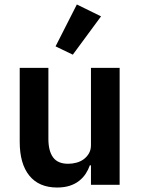

<svg xmlns="http://www.w3.org/2000/svg" viewBox="-20 -825 628 857"><path d="M305 -581 228 -618 323 -805 431 -752ZM386 -87H381Q374 -67 362.5 -49.5Q351 -32 333.5 -18Q316 -4 291.5 4Q267 12 235 12Q154 12 111 -41Q68 -94 68 -192V-522H196V-205Q196 -151 217 -122.5Q238 -94 284 -94Q303 -94 321.5 -99Q340 -104 354 -114.5Q368 -125 377 -140.5Q386 -156 386 -177V-522H514V0H386Z"/></svg>

Font: IBM Plex Sans Thai Looped SemiBold
Style: Regular
Weight: 600
Designer: Mike Abbink, Paul van der Laan, Pieter van Rosmalen, Ben Mitchell, Mark Frömberg
Foundry: Bold Monday
Version: Version 1.1